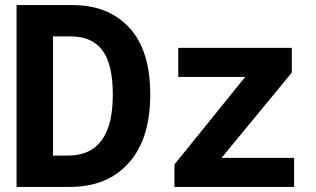

<svg xmlns="http://www.w3.org/2000/svg" viewBox="-20 -734 1240 754"><path d="M255 0Q401 0 485.5 -94Q570 -188 570 -363Q570 -537 487.5 -625.5Q405 -714 266 -714H45V0ZM188 -591H259Q341 -591 382 -536.5Q423 -482 423 -362Q423 -123 247 -123H188ZM1135 0V-114H850L1126 -449V-546H680V-432H943L665 -88V0Z"/></svg>

Font: Noto Sans Mono UI
Style: Bold
Weight: 700
Designer: Monotype Design team
Foundry: Monotype Imaging Inc.
Version: 1.000